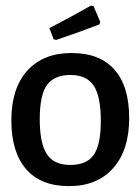

<svg xmlns="http://www.w3.org/2000/svg" viewBox="-20 -642 490 670"><path d="M329.9 -565.4 327.1 -557Q262.6 -531.8 176.6 -502.8L167.3 -504.7L152.3 -543.9Q235.5 -586.9 297.2 -622.4L306.5 -620.6ZM229.4 -457Q328 -457 379.4 -399.1Q430.8 -341.1 430.8 -229.9Q430.8 -118.7 375.2 -55.6Q319.6 7.5 221 7.5Q122.4 7.5 71 -51.9Q19.6 -111.2 19.6 -222.4Q19.6 -333.6 75.2 -395.3Q130.8 -457 229.4 -457ZM225.7 -380.4Q169.2 -380.4 143.9 -345.3Q118.7 -310.3 118.7 -226.2Q118.7 -142.1 143.5 -104.2Q168.2 -66.4 225.2 -66.4Q282.2 -66.4 307 -101.4Q331.8 -136.4 331.8 -221Q331.8 -305.6 307 -343Q282.2 -380.4 225.7 -380.4Z"/></svg>

Font: Gurajada
Style: Regular
Weight: 400
Designer: Purushoth Kumar Guthula
Foundry: SiliconAndhra, USA.
Version: Version 1.0.3; ttfautohint (v1.2.42-39fb)